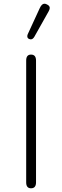

<svg xmlns="http://www.w3.org/2000/svg" viewBox="-20 -1004 335 1034"><path d="M121 -22V-678Q121 -710 147 -710Q174 -710 174 -678V-22Q174 10 147 10Q121 10 121 -22ZM127 -809Q127 -815 130 -821L194 -960Q205 -984 219 -984Q226 -984 233 -980Q248 -973 248 -961Q248 -954 242 -943L165 -806Q157 -792 145 -792L137 -794Q127 -798 127 -809Z"/></svg>

Font: Kodchasan ExtraLight
Style: Regular
Weight: 275
Version: Version 1.000; ttfautohint (v1.6)